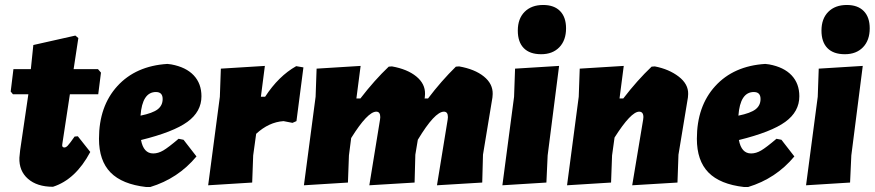

<svg xmlns="http://www.w3.org/2000/svg" viewBox="-20 -741 3517 772"><path d="M193 10Q129 10 92.5 -22Q56 -54 58 -107L61 -137L93 -355L94 -362H32L23 -373L34 -463H104L114 -560L283 -598L295 -588L276 -463H374L386 -449L375 -362H261L231 -165L230 -157Q230 -148 239 -148Q245 -148 252 -155Q259 -162 280 -192L293 -193L343 -130Q284 -19 193 10Z M770 -112Q696 -23 584 11H568Q471 0 424.5 -47.5Q378 -95 378 -183Q378 -314 452 -395Q526 -476 653 -484L669 -482Q728 -471 759 -438Q790 -405 790 -354Q790 -292 733.5 -251Q677 -210 547 -178Q557 -124 596 -124Q616 -124 636.5 -136Q657 -148 698 -183L718 -179ZM607 -371Q552 -371 545 -276Q594 -286 614 -301.5Q634 -317 634 -343Q634 -371 607 -371Z M1045 -476 1029 -352H1046Q1100 -435 1171 -475L1200 -470L1172 -254L1156 -247L1120 -254Q1061 -250 1010 -203L998 -116L994 -7L817 4L864 -352L868 -465Z M1430 -476 1413 -345H1429Q1486 -419 1543 -473L1556 -474Q1618 -463 1654 -433.5Q1690 -404 1689 -363L1688 -349L1687 -345H1701Q1754 -415 1813 -473L1826 -474Q1889 -463 1925.5 -433.5Q1962 -404 1961 -363L1960 -349L1922 -119L1919 -7L1737 4L1780 -260L1781 -270Q1781 -292 1765 -292Q1728 -292 1660 -179L1650 -119L1647 -7L1465 4L1508 -260L1509 -270Q1509 -292 1493 -292Q1458 -292 1392 -186L1383 -116L1379 -7L1202 4L1249 -352L1253 -465Z M2164 -721Q2208 -721 2232 -696.5Q2256 -672 2256 -627Q2256 -579 2229 -551Q2202 -523 2156 -523Q2110 -523 2086 -547.5Q2062 -572 2062 -618Q2062 -666 2089.5 -693.5Q2117 -721 2164 -721ZM2228 -476 2182 -116 2177 -7 2000 4 2047 -352 2051 -465Z M2260 4 2307 -352 2311 -465 2488 -476 2471 -345H2486Q2543 -419 2600 -473L2613 -474Q2670 -463 2709 -433Q2748 -403 2747 -363L2746 -349L2708 -119L2704 -7L2522 4L2566 -260L2567 -270Q2567 -292 2550 -292Q2517 -292 2451 -188L2441 -116L2437 -7Z M3174 -112Q3100 -23 2988 11H2972Q2875 0 2828.5 -47.5Q2782 -95 2782 -183Q2782 -314 2856 -395Q2930 -476 3057 -484L3073 -482Q3132 -471 3163 -438Q3194 -405 3194 -354Q3194 -292 3137.5 -251Q3081 -210 2951 -178Q2961 -124 3000 -124Q3020 -124 3040.5 -136Q3061 -148 3102 -183L3122 -179ZM3011 -371Q2956 -371 2949 -276Q2998 -286 3018 -301.5Q3038 -317 3038 -343Q3038 -371 3011 -371Z M3385 -721Q3429 -721 3453 -696.5Q3477 -672 3477 -627Q3477 -579 3450 -551Q3423 -523 3377 -523Q3331 -523 3307 -547.5Q3283 -572 3283 -618Q3283 -666 3310.5 -693.5Q3338 -721 3385 -721ZM3449 -476 3403 -116 3398 -7 3221 4 3268 -352 3272 -465Z"/></svg>

Font: Alegreya Sans SC Black
Style: Italic
Weight: 900
Italic angle: -7°
Designer: Juan Pablo del Peral
Foundry: Huerta Tipografica
Version: Version 2.007